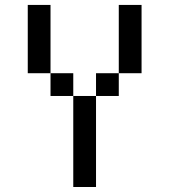

<svg xmlns="http://www.w3.org/2000/svg" viewBox="-20 -747 676 767"><path d="M90.9 -727.3V-454.5H181.8V-727.3ZM454.5 -727.3V-454.5H545.5V-727.3ZM272.7 -363.6V0H363.6V-363.6ZM181.8 -454.5V-363.6H272.7V-454.5ZM363.6 -454.5V-363.6H454.5V-454.5Z"/></svg>

Font: Departure Mono
Style: Regular
Weight: 400
Monospace: yes
Designer: Helena Zhang
Version: Version 1.500;Glyphs 3.3.1 (3343)